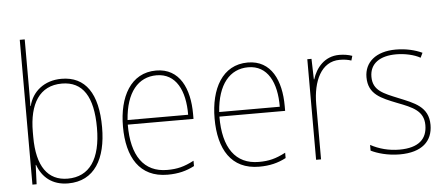

<svg xmlns="http://www.w3.org/2000/svg" viewBox="-51 -877 2327 1004"><g transform="rotate(-5 1112.5 -375.0)"><path d="M108 -509V-760H82V0H104L108 -101H110C133 -37 184 10 269 10C408 10 471 -103 471 -267C471 -444 407 -538 281 -538C191 -538 127 -485 109 -410H107C108 -438 108 -481 108 -509ZM281 -513C391 -513 444 -430 444 -267C444 -102 383 -15 269 -15C165 -15 108 -93 108 -248V-274C108 -422 164 -513 281 -513Z M778 -538C644 -538 580 -416 580 -261C580 -100 644 10 791 10C847 10 890 -1 932 -23V-51C880 -24 844 -15 791 -15C669 -15 605 -105 606 -269H951V-295C951 -427 902 -538 778 -538ZM778 -513C880 -513 926 -420 925 -293H607C617 -438 682 -513 778 -513Z M1259 -538C1125 -538 1061 -416 1061 -261C1061 -100 1125 10 1272 10C1328 10 1371 -1 1413 -23V-51C1361 -24 1325 -15 1272 -15C1150 -15 1086 -105 1087 -269H1432V-295C1432 -427 1383 -538 1259 -538ZM1259 -513C1361 -513 1407 -420 1406 -293H1088C1098 -438 1163 -513 1259 -513Z M1739 -536C1661 -536 1616 -478 1598 -420H1596L1593 -528H1571V0H1597V-290C1597 -410 1642 -510 1739 -510C1763 -510 1782 -507 1800 -501L1807 -525C1787 -532 1764 -536 1739 -536Z M2183 -130C2183 -226 2108 -251 2028 -284C1953 -315 1897 -334 1897 -407C1897 -477 1951 -513 2036 -513C2081 -513 2131 -502 2162 -484L2174 -509C2138 -526 2090 -538 2036 -538C1931 -538 1871 -485 1871 -407C1871 -317 1937 -292 2020 -259C2098 -229 2156 -206 2156 -131C2156 -59 2112 -15 2010 -15C1955 -15 1903 -29 1859 -53V-23C1891 -7 1946 10 2010 10C2126 10 2183 -44 2183 -130Z"/></g></svg>

Font: Noto Sans Thai Looped SemiCondensed Thin
Style: Regular
Weight: 100
Width: 4
Designer: Sasikarn Vongin, Ben Mitchell
Foundry: The Fontpad Ltd
Version: Version 1.001